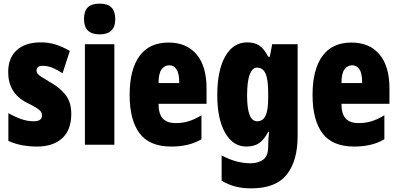

<svg xmlns="http://www.w3.org/2000/svg" viewBox="-20 -889 2189 1056"><path d="M372 -263Q372 -174 322 -128.5Q272 -83 183 -83Q143 -83 103.5 -90Q64 -97 26 -114V-267Q56 -249 92.5 -235.5Q129 -222 166 -222Q211 -222 211 -254Q211 -263 206.5 -272Q202 -281 184.5 -293Q167 -305 128 -324Q25 -376 25 -493Q25 -570 72 -613Q119 -656 205 -656Q248 -656 286 -644Q324 -632 364 -609L324 -486Q299 -503 271.5 -515Q244 -527 215 -527Q181 -527 181 -501Q181 -492 185.5 -485Q190 -478 207 -467Q224 -456 259 -435Q309 -407 340.5 -367Q372 -327 372 -263Z M528 -869Q573 -869 593.5 -847.5Q614 -826 614 -784Q614 -700 528 -700Q442 -700 442 -784Q442 -827 462.5 -848Q483 -869 528 -869ZM609 -646V-93H447V-646Z M907 -655Q1006 -655 1061 -590Q1116 -525 1116 -403V-318H852Q852 -263 875 -237.5Q898 -212 946 -212Q984 -212 1017 -222Q1050 -232 1088 -255V-123Q1052 -102 1011 -92.5Q970 -83 922 -83Q802 -83 747.5 -156Q693 -229 693 -367Q693 -506 747 -580.5Q801 -655 907 -655ZM911 -530Q886 -530 869 -508Q852 -486 852 -432H966Q966 -485 951 -507.5Q936 -530 911 -530Z M1340 -656Q1379 -656 1405.5 -639Q1432 -622 1455 -577H1464L1477 -646H1617V-142Q1617 -3 1556.5 72Q1496 147 1362 147Q1313 147 1273.5 136.5Q1234 126 1199 105V-34Q1243 -11 1281.5 -1Q1320 9 1357 9Q1401 9 1428 -11.5Q1455 -32 1455 -82V-88Q1455 -105 1456.5 -127Q1458 -149 1460 -164H1455Q1433 -121 1405.5 -102Q1378 -83 1335 -83Q1261 -83 1218 -159Q1175 -235 1175 -365Q1175 -501 1218.5 -578.5Q1262 -656 1340 -656ZM1393 -517Q1368 -517 1353.5 -479.5Q1339 -442 1339 -363Q1339 -222 1394 -222Q1426 -222 1440.5 -252.5Q1455 -283 1455 -349V-378Q1455 -452 1440.5 -484.5Q1426 -517 1393 -517Z M1913 -655Q2012 -655 2067 -590Q2122 -525 2122 -403V-318H1858Q1858 -263 1881 -237.5Q1904 -212 1952 -212Q1990 -212 2023 -222Q2056 -232 2094 -255V-123Q2058 -102 2017 -92.5Q1976 -83 1928 -83Q1808 -83 1753.5 -156Q1699 -229 1699 -367Q1699 -506 1753 -580.5Q1807 -655 1913 -655ZM1917 -530Q1892 -530 1875 -508Q1858 -486 1858 -432H1972Q1972 -485 1957 -507.5Q1942 -530 1917 -530Z"/></svg>

Font: Noto Sans Kannada UI ExtraCondensed Black
Style: Regular
Weight: 900
Width: 2
Designer: Jelle Bosma - Monotype Design Team
Foundry: Monotype Imaging Inc.
Version: Version 2.005; ttfautohint (v1.8.4.7-5d5b)